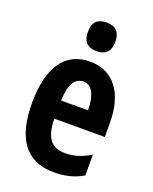

<svg xmlns="http://www.w3.org/2000/svg" viewBox="-144 -843 745 933"><g transform="rotate(20 228.5 -376.0)"><path d="M244 -762C195 -762 173 -737 173 -687C173 -639 198 -614 244 -614C291 -614 315 -639 315 -687C315 -736 293 -762 244 -762ZM234 -556C103 -556 36 -454 36 -270C36 -97 99 10 250 10C307 10 356 -2 400 -28V-136C353 -107 314 -96 268 -96C198 -96 165 -140 164 -236H425V-309C425 -460 357 -556 234 -556ZM237 -454C280 -454 304 -407 304 -330H165C167 -418 194 -454 237 -454Z"/></g></svg>

Font: Noto Sans Armenian ExtraCondensed
Style: Regular
Weight: 400
Width: 2
Designer: Monotype Design Team
Foundry: Monotype Imaging Inc.
Version: Version 2.008